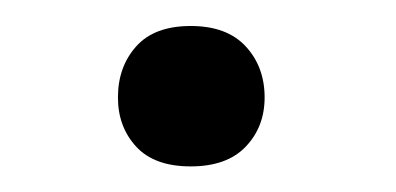

<svg xmlns="http://www.w3.org/2000/svg" viewBox="-20 -122 303 147"><path d="M70.3 -47.4Q70.3 -70.8 84.2 -86.4Q98.1 -102.1 126 -102.1Q153.8 -102.1 168.2 -86.4Q182.6 -70.8 182.6 -47.4Q182.6 -24.9 168.2 -9.8Q153.8 5.4 126 5.4Q98.1 5.4 84.2 -9.8Q70.3 -24.9 70.3 -47.4Z"/></svg>

Font: RobotoInd
Style: Regular
Weight: 400
Designer: Google
Version: Version 2.001101; 2014